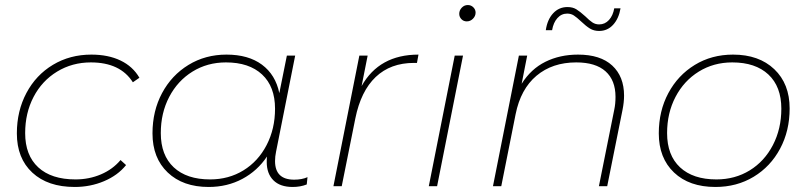

<svg xmlns="http://www.w3.org/2000/svg" viewBox="-20 -740 3205 763"><path d="M47 -210Q47 -299 85 -370.5Q123 -442 190.5 -482.5Q258 -523 343 -523Q410 -523 459 -499.5Q508 -476 534 -431L508 -413Q458 -492 341 -492Q267 -492 207 -455.5Q147 -419 113.5 -355Q80 -291 80 -211Q80 -123 132 -75Q184 -27 280 -27Q334 -27 381 -47Q428 -67 459 -104L481 -84Q448 -43 393.5 -20Q339 3 277 3Q170 3 108.5 -54Q47 -111 47 -210Z M1202 -36 1199 -7Q1174 3 1143 3Q1093 3 1066.5 -23.5Q1040 -50 1040 -96Q1040 -111 1041 -118Q1003 -61 943 -29Q883 3 809 3Q707 3 646.5 -54.5Q586 -112 586 -210Q586 -299 624 -370Q662 -441 729 -482Q796 -523 880 -523Q967 -523 1021 -483Q1075 -443 1090 -370L1120 -519H1153L1077 -137Q1073 -118 1073 -100Q1073 -26 1149 -26Q1180 -26 1202 -36ZM1073 -308Q1073 -396 1021.5 -444Q970 -492 878 -492Q804 -492 745 -455.5Q686 -419 652.5 -355Q619 -291 619 -211Q619 -123 670.5 -75Q722 -27 815 -27Q889 -27 947.5 -63Q1006 -99 1039.5 -163.5Q1073 -228 1073 -308Z M1643 -523 1637 -490H1625Q1532 -490 1473 -434Q1414 -378 1392 -269L1338 0H1305L1408 -519H1441L1417 -398Q1487 -523 1643 -523Z M1787 -519H1820L1717 0H1684ZM1805 -685Q1805 -699 1815 -709.5Q1825 -720 1839 -720Q1852 -720 1861 -711Q1870 -702 1870 -690Q1870 -676 1859.5 -665.5Q1849 -655 1835 -655Q1822 -655 1813.5 -664Q1805 -673 1805 -685Z M2460 -360Q2460 -334 2454 -304L2393 0H2360L2421 -304Q2426 -327 2426 -355Q2426 -421 2386.5 -456.5Q2347 -492 2270 -492Q2175 -492 2112 -439Q2049 -386 2029 -286L1972 0H1939L2042 -519H2075L2053 -407Q2090 -466 2147.5 -494.5Q2205 -523 2277 -523Q2366 -523 2413 -479.5Q2460 -436 2460 -360ZM2289 -655Q2272 -671 2260.5 -678.5Q2249 -686 2234 -686Q2211 -686 2195 -668Q2179 -650 2174 -620H2149Q2155 -662 2178 -687Q2201 -712 2235 -712Q2256 -712 2270.5 -703Q2285 -694 2306 -675Q2322 -659 2334 -651Q2346 -643 2361 -643Q2384 -643 2400 -660.5Q2416 -678 2421 -707H2446Q2439 -666 2416.5 -641.5Q2394 -617 2361 -617Q2340 -617 2324.5 -626.5Q2309 -636 2289 -655Z M2598 -210Q2598 -299 2636 -370Q2674 -441 2741 -482Q2808 -523 2893 -523Q2996 -523 3057 -465Q3118 -407 3118 -309Q3118 -220 3080 -149Q3042 -78 2975 -37.5Q2908 3 2823 3Q2719 3 2658.5 -54.5Q2598 -112 2598 -210ZM3085 -308Q3085 -396 3033.5 -444Q2982 -492 2890 -492Q2816 -492 2757 -455.5Q2698 -419 2664.5 -355Q2631 -291 2631 -211Q2631 -123 2682.5 -75Q2734 -27 2827 -27Q2901 -27 2959.5 -63Q3018 -99 3051.5 -163.5Q3085 -228 3085 -308Z"/></svg>

Font: Montserrat Alternates ExLight
Style: Italic
Weight: 275
Italic angle: -11.3°
Designer: Julieta Ulanovsky
Foundry: Julieta Ulanovsky
Version: Version 7.200